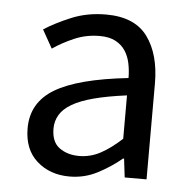

<svg xmlns="http://www.w3.org/2000/svg" viewBox="-43 -541 590 595"><g transform="rotate(5 252.0 -243.0)"><path d="M194 12Q133 12 92.5 -24Q52 -60 52 -126Q52 -206 123 -248.5Q194 -291 350 -308Q350 -331 345.5 -353Q341 -375 330 -392Q319 -409 299.5 -419.5Q280 -430 250 -430Q208 -430 171 -414Q134 -398 105 -378L73 -435Q107 -457 156 -477.5Q205 -498 264 -498Q353 -498 393 -443.5Q433 -389 433 -298V0H365L358 -58H355Q320 -29 280 -8.5Q240 12 194 12ZM218 -54Q253 -54 284 -70.5Q315 -87 350 -119V-254Q289 -246 247.5 -235Q206 -224 180.5 -209Q155 -194 143.5 -174.5Q132 -155 132 -132Q132 -90 157 -72Q182 -54 218 -54Z"/></g></svg>

Font: Pinyin1712
Style: Regular
Weight: 400
Version: Version 1